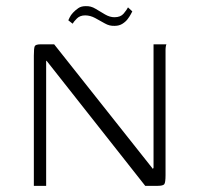

<svg xmlns="http://www.w3.org/2000/svg" viewBox="-20 -604 651 624"><path d="M90 0V-423Q90 -448 93 -454Q96 -460 113 -460H156L477 -55L479 -59V-460H521Q520 -459 519 -453.5Q518 -448 518 -442Q518 -436 518 -430V-35Q518 -11 514 -5.5Q510 0 492 0H452L131 -407L130 -405V0ZM353 -520Q336 -519 320.5 -528Q305 -537 289 -545.5Q273 -554 257 -554Q240 -554 230 -544Q220 -534 216 -527L202 -538Q203 -540 206.5 -547.5Q210 -555 217.5 -563Q225 -571 234.5 -577.5Q244 -584 258 -584Q275 -585 290.5 -575.5Q306 -566 321.5 -557Q337 -548 352 -548Q372 -548 382 -560Q392 -572 396 -580L410 -567Q409 -565 405 -557.5Q401 -550 394.5 -541.5Q388 -533 377.5 -526.5Q367 -520 353 -520Z"/></svg>

Font: Genos Thin Light
Style: Regular
Weight: 300
Version: Version 1.010